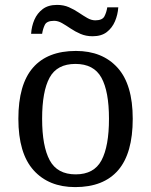

<svg xmlns="http://www.w3.org/2000/svg" viewBox="-20 -754 617 784"><path d="M287 10Q179 10 117 -59Q55 -128 55 -269Q55 -409 114.5 -477.5Q174 -546 290 -546Q398 -546 460 -477.5Q522 -409 522 -269Q522 -128 462.5 -59Q403 10 287 10ZM289 -42Q364 -42 394.5 -99.5Q425 -157 425 -269Q425 -381 394 -437Q363 -493 288 -493Q213 -493 182.5 -437Q152 -381 152 -269Q152 -157 183 -99.5Q214 -42 289 -42ZM358 -606Q331 -606 309 -615.5Q287 -625 268.5 -637.5Q250 -650 233.5 -659.5Q217 -669 201 -669Q171 -669 163 -652.5Q155 -636 152 -616H107Q109 -647 120.5 -673.5Q132 -700 154.5 -717Q177 -734 213 -734Q240 -734 261.5 -724.5Q283 -715 301.5 -702.5Q320 -690 336.5 -680.5Q353 -671 369 -671Q398 -671 406.5 -687.5Q415 -704 418 -724H463Q461 -694 449.5 -667Q438 -640 416 -623Q394 -606 358 -606Z"/></svg>

Font: Noto Serif Yezidi
Style: Regular
Weight: 400
Designer: Dalton Maag Ltd
Foundry: Dalton Maag Ltd
Version: Version 1.001; ttfautohint (v1.8.4.7-5d5b)